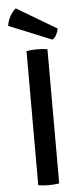

<svg xmlns="http://www.w3.org/2000/svg" viewBox="-61 -936 415 973"><g transform="rotate(-5 147.0 -449.5)"><path d="M93.5 -683Q105 -685 119.8 -686Q134.5 -687 146 -687Q159 -687 173.5 -686Q188 -685 200 -683V0Q188 2 173.5 3Q159 4 146 4Q134.5 4 119.8 3Q105 2 93.5 0ZM58 -903Q48 -896 38 -882.2Q28 -868.5 21 -851.8Q14 -835 12 -818L229.5 -729Q243 -737 250.5 -752.5Q258 -768 261 -782.5Z"/></g></svg>

Font: Signika Light
Style: Regular
Weight: 400
Version: Version 2.003;gftools[0.9.32]